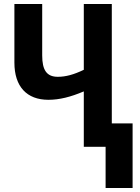

<svg xmlns="http://www.w3.org/2000/svg" viewBox="-20 -734 701 960"><path d="M539 -714H399V-385C349 -361 309 -350 269 -350C213 -350 191 -384 191 -457V-714H52V-421C52 -301 114 -235 222 -235C277 -235 333 -249 399 -277V0H508V206H643V-117H539Z"/></svg>

Font: Noto Sans Display SemiCondensed
Style: Bold
Weight: 700
Width: 4
Designer: Monotype Design Team
Foundry: Monotype Imaging Inc.
Version: Version 1.900